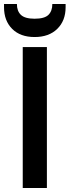

<svg xmlns="http://www.w3.org/2000/svg" viewBox="-42 -934 346 954"><path d="M71 0V-700H191V0ZM130 -750Q59 -750 18.5 -790.5Q-22 -831 -22 -898V-914H42Q42 -879 62 -860Q82 -841 130 -841Q179 -841 198.5 -860Q218 -879 218 -914H284V-898Q284 -831 242.5 -790.5Q201 -750 130 -750Z"/></svg>

Font: DM Sans SemiBold
Style: Regular
Weight: 600
Designer: Colophon Foundry, Jonny Pinhorn
Foundry: Colophon Foundry
Version: Version 4.004; ttfautohint (v1.8.4.7-5d5b)